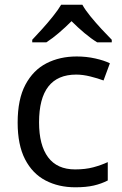

<svg xmlns="http://www.w3.org/2000/svg" viewBox="-20 -786 520 816"><path d="M300 10Q229 10 173.5 -19Q118 -48 86.5 -109Q55 -170 55 -265Q55 -364 88 -426Q121 -488 177.5 -517Q234 -546 306 -546Q347 -546 385 -537.5Q423 -529 447 -517L420 -444Q396 -453 364 -461Q332 -469 304 -469Q146 -469 146 -266Q146 -169 184.5 -117.5Q223 -66 299 -66Q343 -66 376.5 -75Q410 -84 438 -97V-19Q411 -5 378.5 2.5Q346 10 300 10ZM330 -766Q342 -744 364.5 -716.5Q387 -689 411.5 -662.5Q436 -636 455 -617V-606H393Q367 -622 339 -645.5Q311 -669 284 -696Q257 -669 230 -646Q203 -623 177 -606H117V-617Q136 -637 159.5 -663Q183 -689 205 -716.5Q227 -744 240 -766Z"/></svg>

Font: Noto IKEA Simplified Chinese
Style: Regular
Weight: 400
Designer: Monotype Design Team
Foundry: Monotype Imaging Inc.
Version: Version 1.100